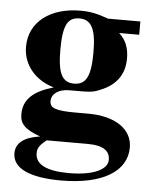

<svg xmlns="http://www.w3.org/2000/svg" viewBox="-50 -515 601 763"><g transform="rotate(5 250.0 -133.5)"><path d="M254 -68C174 -68 153 -78 153 -105C153 -135 183 -154 222 -154C313 -154 316 -154 349 -168C410 -193 441 -237 441 -300C441 -340 429 -373 401 -398H481V-451H352C308 -467 280 -473 240 -473C121 -473 37 -411 37 -312C37 -236 90 -180 161 -160C81 -137 42 -102 42 -43C42 -6 60 16 124 39C61 48 28 73 28 114C28 174 96 206 222 206C389 206 483 146 483 52C483 -22 414 -68 306 -68ZM306 -312C306 -218 288 -182 240 -182C192 -182 174 -218 174 -311C174 -409 192 -442 239 -442C287 -442 306 -405 306 -312ZM315 52C380 52 404 74 404 108C404 146 349 174 250 174C162 174 116 151 116 107C116 86 123 75 151 52Z"/></g></svg>

Font: STIXGeneral
Style: Bold
Weight: 700
Designer: MicroPress Inc., with final additions and corrections provided by Coen Hoffman, Elsevier (retired)
Version: Version 1.1.0